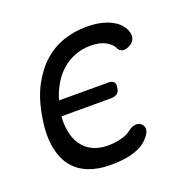

<svg xmlns="http://www.w3.org/2000/svg" viewBox="-105 -671 810 792"><g transform="rotate(-20 300.0 -275.0)"><path d="M54 -275Q67 -352 96 -405.5Q125 -459 164 -493.5Q203 -528 251 -544Q299 -560 350 -560Q386 -560 413 -554Q440 -548 460 -537.5Q480 -527 492 -514Q504 -501 510 -487Q520 -464 513 -448Q506 -432 490 -424Q472 -415 458.5 -418Q445 -421 439 -436Q431 -453 406 -467Q381 -481 339 -481Q304 -481 270.5 -468Q237 -455 209.5 -429.5Q182 -404 163 -366Q150 -342 142 -313H359Q371 -313 380 -307Q389 -301 386 -280.5Q383 -260 371.5 -254Q360 -248 348 -248H129Q126 -215 131 -188Q137 -149 155.5 -122.5Q174 -96 203 -82.5Q232 -69 269 -69Q298 -69 326.5 -76Q355 -83 373 -98Q387 -109 403 -111Q419 -113 431 -101Q436 -95 438 -88Q440 -81 438 -73Q436 -65 430 -56Q424 -47 414 -37Q399 -22 380 -13Q361 -4 340.5 1Q320 6 297 8Q274 10 250 10Q196 10 154 -7Q112 -24 85.5 -58.5Q59 -93 50 -147.5Q41 -202 54 -275Z"/></g></svg>

Font: Maple Mono NL Light
Style: Italic
Weight: 300
Italic angle: -10°
Monospace: yes
Designer: subframe7536
Version: Version 7.000